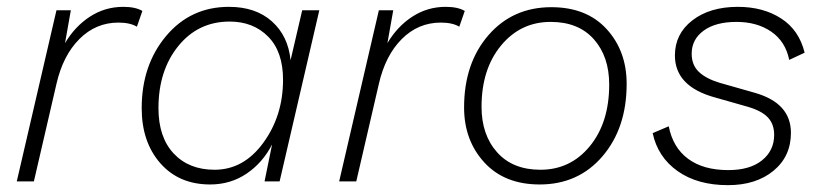

<svg xmlns="http://www.w3.org/2000/svg" viewBox="-20 -530 2404 561"><path d="M340 -510Q376 -510 396 -498L380 -452Q360 -464 326 -464Q260 -464 212 -416Q164 -368 145 -285L79 0H29L145 -500H187L170 -404Q199 -453 243 -481.5Q287 -510 340 -510Z M594 9Q503 9 448.5 -53Q394 -115 394 -214Q394 -340 465.5 -425Q537 -510 649 -510Q727 -510 774.5 -467.5Q822 -425 829 -354L863 -500H913L797 0H753L775 -108Q748 -55 701 -23Q654 9 594 9ZM607 -34Q692 -34 749.5 -113Q807 -192 807 -297Q807 -379 763.5 -423Q720 -467 651 -467Q559 -467 501 -395.5Q443 -324 443 -214Q443 -129 487.5 -81.5Q532 -34 607 -34Z M1282 -510Q1318 -510 1338 -498L1322 -452Q1302 -464 1268 -464Q1202 -464 1154 -416Q1106 -368 1087 -285L1021 0H971L1087 -500H1129L1112 -404Q1141 -453 1185 -481.5Q1229 -510 1282 -510Z M1557 9Q1454 9 1395 -55.5Q1336 -120 1336 -216Q1336 -345 1407 -427Q1478 -509 1591 -509Q1694 -509 1752.5 -445Q1811 -381 1811 -285Q1811 -156 1740.5 -73.5Q1670 9 1557 9ZM1559 -34Q1647 -34 1703.5 -103Q1760 -172 1760 -283Q1760 -365 1715 -415.5Q1670 -466 1589 -466Q1501 -466 1444 -397Q1387 -328 1387 -218Q1387 -136 1432.5 -85Q1478 -34 1559 -34Z M1887 -141 1934 -161Q1946 -99 1990.5 -66Q2035 -33 2108 -33Q2171 -33 2206.5 -61.5Q2242 -90 2242 -136Q2242 -167 2224 -186.5Q2206 -206 2165 -218L2070 -245Q1952 -277 1952 -368Q1952 -431 2003 -470.5Q2054 -510 2136 -510Q2210 -510 2262.5 -476Q2315 -442 2331 -376L2286 -355Q2275 -409 2233.5 -437.5Q2192 -466 2132 -466Q2071 -466 2036 -440.5Q2001 -415 2001 -373Q2001 -340 2022 -320Q2043 -300 2083 -288L2185 -259Q2291 -229 2291 -142Q2291 -73 2240 -31Q2189 11 2107 11Q2018 11 1960 -30Q1902 -71 1887 -141Z"/></svg>

Font: Elaine Sans Light
Style: Italic
Weight: 300
Italic angle: -13°
Designer: Wei Huang
Foundry: Wei Huang
Version: Version 2.001;December 24, 2019;FontCreator 12.0.0.2547 64-b